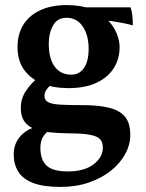

<svg xmlns="http://www.w3.org/2000/svg" viewBox="-20 -487 575 756"><path d="M219 249Q151 249 110.5 233.5Q70 218 52 189Q34 160 34 121Q34 83 55.5 55Q77 27 118 13L178 21Q155 40 147 56.5Q139 73 139 96Q139 142 163.5 165Q188 188 247 188Q312 188 348.5 160Q385 132 385 94Q385 73 374 61Q363 49 333 43.5Q303 38 245 38Q201 37 167 33Q133 29 109.5 18Q86 7 74 -12Q62 -31 62 -62Q62 -100 83 -130.5Q104 -161 133 -184L189 -159Q172 -147 163.5 -134.5Q155 -122 155 -111Q155 -93 169 -85Q183 -77 216.5 -75Q250 -73 307 -73Q369 -73 410.5 -62.5Q452 -52 472.5 -27Q493 -2 493 44Q493 83 473 119.5Q453 156 417 185Q381 214 330.5 231.5Q280 249 219 249ZM249 -140Q191 -140 146 -158Q101 -176 75 -212Q49 -248 49 -302Q49 -351 71 -388Q93 -425 137 -446Q181 -467 243 -467Q299 -467 338.5 -451Q378 -435 403 -409.5Q428 -384 439.5 -355Q451 -326 451 -302Q451 -256 428.5 -219.5Q406 -183 361 -161.5Q316 -140 249 -140ZM261 -193Q292 -193 310.5 -219Q329 -245 329 -295Q329 -348 306 -382.5Q283 -417 242 -417Q206 -417 189 -387Q172 -357 172 -315Q172 -256 195.5 -224.5Q219 -193 261 -193ZM503 -387Q486 -392 465.5 -396Q445 -400 425 -403Q405 -406 389 -407L304 -458H494Q499 -444 501 -425.5Q503 -407 503 -387Z"/></svg>

Font: Vollkorn SemiBold
Style: Regular
Weight: 600
Designer: Friedrich Althausen
Foundry: Friedrich Althausen
Version: Version 5.000